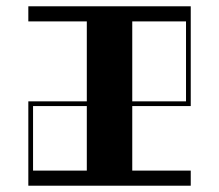

<svg xmlns="http://www.w3.org/2000/svg" viewBox="-20 -590 696 610"><path d="M70 -268H255.8V-522H70V-570H586V-253H400.2V-48H586V0H70ZM255.8 -48V-253H85V-48ZM571 -268V-522H400.2V-268Z"/></svg>

Font: Facade Sud
Style: Regular
Weight: 100
Designer: Éléonore Fines
Foundry: Velvetyne Type Foundry
Version: Version 1.001;Glyphs 3.2 (3202)